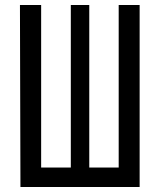

<svg xmlns="http://www.w3.org/2000/svg" viewBox="-20 -750 640 770"><path d="M62 0 60 -730H145V-78H264V-730H338V-78H456V-730H540V0Z"/></svg>

Font: JetBrainsMonoNL NF
Style: Regular
Weight: 400
Designer: Philipp Nurullin, Konstantin Bulenkov
Foundry: JetBrains
Version: Version 2.304; ttfautohint (v1.8.4.7-5d5b);Nerd Fonts 3.2.1